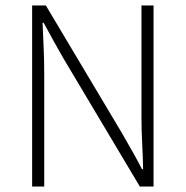

<svg xmlns="http://www.w3.org/2000/svg" viewBox="-20 -679 676 699"><path d="M97 0V-659H147L423 -196Q442 -163 461 -129.5Q480 -96 497 -63H501Q500 -111 497.5 -159Q495 -207 495 -255V-659H539V0H489L213 -463Q194 -496 175 -530Q156 -564 139 -596H135Q137 -550 139 -504Q141 -458 141 -409V0Z"/></svg>

Font: Source Sans 3 ExtraLight Light
Style: Regular
Weight: 300
Version: Version 3.052;hotconv 1.1.0;makeotfexe 2.6.0